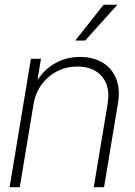

<svg xmlns="http://www.w3.org/2000/svg" viewBox="-20 -781 562 801"><path d="M119.6 -344.7 62.5 0H20L108.9 -535.6H150.9L136.7 -450.2H139.2Q164.6 -491.2 210.4 -517.3Q256.3 -543.5 314.5 -543.5Q368.2 -543.5 407.2 -520.3Q446.3 -497.1 464.1 -453.9Q481.9 -410.6 472.2 -351.1L414.1 0H371.1L429.2 -349.1Q440.9 -419.4 405.8 -461.4Q370.6 -503.4 302.7 -503.4Q257.8 -503.4 219.2 -484.1Q180.7 -464.8 154.3 -429.4Q127.9 -394 119.6 -344.7ZM293.9 -611.8 412.1 -761.2H469.7L335 -611.8Z"/></svg>

Font: Inter Display Extra Light
Style: Italic
Weight: 200
Italic angle: -9.39999°
Designer: Rasmus Andersson
Foundry: rsms
Version: Version 4.000;git-4fc901f